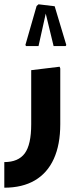

<svg xmlns="http://www.w3.org/2000/svg" viewBox="-20 -672 350 892"><path d="M0 200V81Q65 81 95 40.5Q125 0 125 -95V-346L257 -362L260 -354V-95Q260 0 230 66Q200 132 142 166Q84 200 0 200ZM159 -652 234 -643 288 -463 285 -458H229L190 -619L195 -620L159 -458H101L98 -463L150 -644Z"/></svg>

Font: Fustat ExtraBold
Style: Regular
Weight: 800
Designer: Mohamed Gaber, Khaled Hosny, Laura Garcia Mut
Foundry: Kief Type Foundry, Alif Type Foundry, Hard Type Foundry
Version: Version 1.007